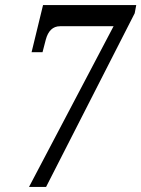

<svg xmlns="http://www.w3.org/2000/svg" viewBox="-20 -734 555 754"><path d="M94 0H161L509 -682L515 -714H149L104 -529H147L160 -579C169 -612 187 -631 216 -631H426Z"/></svg>

Font: Noto Serif Tamil ExtraCondensed Medium
Style: Italic
Weight: 500
Width: 2
Italic angle: -12°
Designer: Indian Type Foundry, Tom Grace, and the Monotype Design Team
Foundry: Monotype Imaging Inc.
Version: Version 2.003